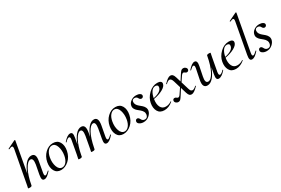

<svg xmlns="http://www.w3.org/2000/svg" viewBox="81 -1795 4209 2880"><g transform="rotate(-30 2185.0 -355.5)"><path d="M423 -77Q427 -82 431 -75Q433 -72 431 -69Q395 -29 369 -10Q343 9 317 9Q290 9 282.5 -14Q275 -37 284 -89L314 -248Q331 -354 280 -354Q231 -354 180.5 -261Q130 -168 101 -9Q98 8 62 8Q35 8 35 1Q35 0 37.5 -11.5Q40 -23 44 -41Q48 -59 50 -74L150 -610Q157 -650 142.5 -658.5Q128 -667 85 -646Q82 -645 79.5 -647.5Q77 -650 77 -653.5Q77 -657 80 -658L218 -725Q222 -726 226 -722.5Q230 -719 229 -717L135 -195Q170 -291 217.5 -345Q265 -399 318 -399Q361 -399 376 -367Q391 -335 378 -267L346 -89Q336 -34 360 -34Q378 -34 423 -77Z M604 14Q530 14 497 -45.5Q464 -105 480 -193Q497 -282 557.5 -340.5Q618 -399 694 -399Q771 -399 804.5 -340Q838 -281 821 -193Q802 -99 739.5 -42.5Q677 14 604 14ZM639 -11Q678 -11 708.5 -48Q739 -85 751 -149Q766 -234 742.5 -304.5Q719 -375 663 -375Q625 -375 593.5 -338Q562 -301 550 -236Q534 -150 558.5 -80.5Q583 -11 639 -11Z M1504 -77Q1508 -81 1512 -77Q1516 -73 1512 -69Q1445 9 1399 9Q1371 9 1363.5 -14Q1356 -37 1366 -89L1395 -248Q1412 -354 1365 -354Q1321 -354 1273 -266.5Q1225 -179 1196 -28L1192 -9Q1190 8 1153 8Q1127 8 1127 1Q1127 -1 1129.5 -12.5Q1132 -24 1136 -42Q1140 -60 1142 -74L1174 -249Q1191 -354 1144 -354Q1099 -354 1050.5 -265.5Q1002 -177 974 -28L971 -9Q969 8 932 8Q906 8 906 1Q906 -1 908.5 -11.5Q911 -22 914.5 -40Q918 -58 921 -71L962 -297Q973 -353 946 -353Q922 -353 881 -309Q877 -305 873 -309Q869 -313 873 -317Q939 -395 990 -395Q1017 -395 1025 -373Q1033 -351 1024 -302L1005 -198Q1040 -293 1086 -346Q1132 -399 1183 -399Q1263 -399 1239 -268L1226 -198Q1261 -293 1307 -346Q1353 -399 1403 -399Q1483 -399 1460 -267L1427 -89Q1417 -34 1442 -34Q1459 -34 1504 -77Z M1685 14Q1611 14 1578 -45.5Q1545 -105 1561 -193Q1578 -282 1638.5 -340.5Q1699 -399 1775 -399Q1852 -399 1885.5 -340Q1919 -281 1902 -193Q1883 -99 1820.5 -42.5Q1758 14 1685 14ZM1720 -11Q1759 -11 1789.5 -48Q1820 -85 1832 -149Q1847 -234 1823.5 -304.5Q1800 -375 1744 -375Q1706 -375 1674.5 -338Q1643 -301 1631 -236Q1615 -150 1639.5 -80.5Q1664 -11 1720 -11Z M2035 11Q1994 11 1965 -8Q1936 -27 1940 -54Q1946 -86 1976 -86Q1989 -86 1999 -75Q2009 -64 2015 -50.5Q2021 -37 2035.5 -26Q2050 -15 2071 -15Q2118 -15 2126 -69Q2130 -98 2116 -122Q2102 -146 2080 -164Q2058 -182 2036.5 -200Q2015 -218 2002 -243Q1989 -268 1995 -297Q2002 -339 2042.5 -367.5Q2083 -396 2132 -396Q2172 -396 2197 -381Q2222 -366 2219 -343Q2217 -328 2206.5 -319.5Q2196 -311 2184 -311Q2169 -311 2158.5 -320.5Q2148 -330 2143 -341.5Q2138 -353 2125.5 -362.5Q2113 -372 2094 -372Q2053 -372 2048 -335Q2044 -308 2057.5 -284.5Q2071 -261 2093.5 -242.5Q2116 -224 2138 -205Q2160 -186 2173 -160Q2186 -134 2181 -104Q2173 -60 2132 -24.5Q2091 11 2035 11Z M2502 -399Q2539 -399 2558 -384.5Q2577 -370 2572 -345Q2565 -301 2498.5 -264.5Q2432 -228 2341 -213Q2327 -130 2353 -77.5Q2379 -25 2440 -25Q2494 -25 2537 -57Q2538 -58 2540.5 -57Q2543 -56 2544 -53.5Q2545 -51 2544 -49Q2473 12 2395 12Q2317 12 2285 -45.5Q2253 -103 2268 -185Q2283 -267 2350.5 -333Q2418 -399 2502 -399ZM2494 -324Q2500 -348 2488 -360Q2476 -372 2454 -372Q2412 -372 2383.5 -331Q2355 -290 2343 -226Q2479 -254 2494 -324Z M3004 -341Q3002 -329 2992.5 -321Q2983 -313 2970 -313Q2955 -313 2942 -324.5Q2929 -336 2919 -336Q2900 -336 2881 -309L2823 -223L2864 -87Q2873 -57 2884.5 -47.5Q2896 -38 2911 -38Q2937 -38 2973 -74Q2975 -76 2978 -75Q2981 -74 2982 -71.5Q2983 -69 2981 -66Q2910 10 2868 10Q2845 10 2830.5 -3.5Q2816 -17 2804 -55L2774 -155L2716 -63Q2687 -17 2672.5 -3.5Q2658 10 2636 10Q2613 10 2595.5 -6.5Q2578 -23 2581 -45Q2587 -73 2615 -73Q2630 -73 2643.5 -61.5Q2657 -50 2667 -50Q2686 -50 2704 -77L2768 -172L2732 -292Q2715 -348 2683 -348Q2658 -348 2621 -311Q2619 -309 2616 -310Q2613 -311 2612 -314Q2611 -317 2613 -319Q2683 -395 2726 -395Q2749 -395 2764.5 -380Q2780 -365 2792 -325L2817 -242L2869 -323Q2898 -369 2913 -382Q2928 -395 2950 -395Q2972 -395 2989.5 -378.5Q3007 -362 3004 -341Z M3448 -77Q3450 -79 3453 -78Q3456 -77 3457 -74Q3458 -71 3456 -69Q3390 9 3338 9Q3311 9 3303 -13Q3295 -35 3304 -84L3324 -194Q3288 -96 3240.5 -41.5Q3193 13 3140 13Q3052 13 3079 -119L3115 -297Q3126 -351 3099 -351Q3080 -351 3038 -309Q3034 -305 3030 -309Q3026 -313 3030 -317Q3097 -395 3143 -395Q3197 -395 3176 -297L3144 -138Q3122 -32 3178 -32Q3227 -32 3277 -124Q3327 -216 3356 -374V-377Q3359 -394 3396 -394Q3422 -394 3422 -387Q3422 -385 3419.5 -374Q3417 -363 3413.5 -345Q3410 -327 3407 -312L3366 -89Q3357 -33 3383 -33Q3407 -33 3448 -77Z M3741 -399Q3778 -399 3797 -384.5Q3816 -370 3811 -345Q3804 -301 3737.5 -264.5Q3671 -228 3580 -213Q3566 -130 3592 -77.5Q3618 -25 3679 -25Q3733 -25 3776 -57Q3777 -58 3779.5 -57Q3782 -56 3783 -53.5Q3784 -51 3783 -49Q3712 12 3634 12Q3556 12 3524 -45.5Q3492 -103 3507 -185Q3522 -267 3589.5 -333Q3657 -399 3741 -399ZM3733 -324Q3739 -348 3727 -360Q3715 -372 3693 -372Q3651 -372 3622.5 -331Q3594 -290 3582 -226Q3718 -254 3733 -324Z M3916 9Q3888 9 3880 -14Q3872 -37 3882 -89L3978 -610Q3986 -650 3972 -658.5Q3958 -667 3915 -646Q3912 -645 3909.5 -647.5Q3907 -650 3907 -653.5Q3907 -657 3910 -658L4048 -725Q4052 -726 4056 -722.5Q4060 -719 4059 -717L3944 -89Q3933 -34 3959 -34Q3976 -34 4021 -77Q4025 -81 4029 -77Q4033 -73 4029 -69Q3962 9 3916 9Z M4167 11Q4126 11 4097 -8Q4068 -27 4072 -54Q4078 -86 4108 -86Q4121 -86 4131 -75Q4141 -64 4147 -50.5Q4153 -37 4167.5 -26Q4182 -15 4203 -15Q4250 -15 4258 -69Q4262 -98 4248 -122Q4234 -146 4212 -164Q4190 -182 4168.5 -200Q4147 -218 4134 -243Q4121 -268 4127 -297Q4134 -339 4174.5 -367.5Q4215 -396 4264 -396Q4304 -396 4329 -381Q4354 -366 4351 -343Q4349 -328 4338.5 -319.5Q4328 -311 4316 -311Q4301 -311 4290.5 -320.5Q4280 -330 4275 -341.5Q4270 -353 4257.5 -362.5Q4245 -372 4226 -372Q4185 -372 4180 -335Q4176 -308 4189.5 -284.5Q4203 -261 4225.5 -242.5Q4248 -224 4270 -205Q4292 -186 4305 -160Q4318 -134 4313 -104Q4305 -60 4264 -24.5Q4223 11 4167 11Z"/></g></svg>

Font: Cormorant Infant Book
Style: Italic
Weight: 500
Italic angle: -10°
Designer: Christian Thalmann (Catharsis Fonts)
Version: Version 1.000;PS 002.000;hotconv 1.0.88;makeotf.lib2.5.64775